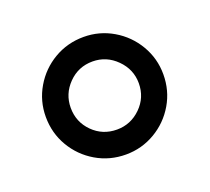

<svg xmlns="http://www.w3.org/2000/svg" viewBox="-65 -790 498 456"><g transform="rotate(-20 183.5 -562.5)"><path d="M35 -563Q35 -603 55 -637Q75 -671 109 -691Q143 -711 184 -711Q224 -711 258 -691Q292 -671 312 -637Q332 -603 332 -563Q332 -522 312 -488Q292 -454 258 -434Q224 -414 184 -414Q143 -414 109 -434Q75 -454 55 -488Q35 -522 35 -563ZM270 -563Q270 -598 244.5 -623.5Q219 -649 184 -649Q148 -649 123 -623.5Q98 -598 98 -563Q98 -527 123 -502Q148 -477 184 -477Q219 -477 244.5 -502Q270 -527 270 -563Z"/></g></svg>

Font: Shippori Antique B1
Style: Regular
Weight: 400
Designer: FONTDASU
Foundry: FONTDASU / Google Inc. / but / Adobe
Version: Version 2.001